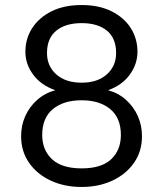

<svg xmlns="http://www.w3.org/2000/svg" viewBox="-20 -732 649 764"><path d="M305 12Q236 12 181.5 -13.5Q127 -39 95.5 -84.5Q64 -130 64 -190Q64 -233 80.5 -270Q97 -307 128 -334.5Q159 -362 200 -373Q143 -393 112 -435Q81 -477 81 -526Q81 -578 108 -620Q135 -662 185 -687Q235 -712 305 -712Q374 -712 424 -687Q474 -662 500.5 -620Q527 -578 527 -526Q527 -477 496.5 -435Q466 -393 410 -373Q451 -362 481.5 -334.5Q512 -307 528.5 -270Q545 -233 545 -190Q545 -130 513.5 -84.5Q482 -39 427.5 -13.5Q373 12 305 12ZM305 -62Q384 -62 422.5 -98.5Q461 -135 461 -195Q461 -263 418.5 -298Q376 -333 305 -333Q233 -333 190.5 -298Q148 -263 148 -195Q148 -135 187 -98.5Q226 -62 305 -62ZM305 -403Q368 -403 405 -436Q442 -469 442 -521Q442 -580 405.5 -610Q369 -640 305 -640Q241 -640 204 -610Q167 -580 167 -521Q167 -469 204 -436Q241 -403 305 -403Z"/></svg>

Font: DVN - DM Sans
Style: Regular
Weight: 400
Designer: Colophon Foundry, Jonny Pinhorn
Foundry: Colophon Foundry
Version: Version 4.004;gftools[0.9.30]